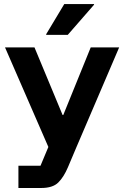

<svg xmlns="http://www.w3.org/2000/svg" viewBox="-20 -736 618 956"><path d="M71.7 200V89.2H181.7L220.8 -4.2L5 -500H151.7L291.7 -163.3H295L431.7 -500H573.3L359.2 0L318.3 96.7Q297.5 145.8 270 172.9Q242.5 200 185.8 200ZM210 -562.5V-565.8L300 -715.8H448.3V-712.5L317.5 -562.5Z"/></svg>

Font: Funnel Display
Style: Bold
Weight: 700
Designer: NORD ID, Kristian Moeller
Foundry: Dicotype
Version: Version 1.000